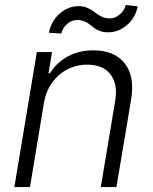

<svg xmlns="http://www.w3.org/2000/svg" viewBox="-20 -756 620 776"><path d="M157.7 -340.9 101.2 0H38L128.9 -545.5H190.3L176.1 -459.9H181.8Q208.1 -502.8 253.7 -527.7Q299.4 -552.6 358 -552.6Q441.8 -552.6 483.7 -500.4Q525.6 -448.2 509.9 -353.3L450.6 0H387.4L445.7 -349.4Q456.7 -416.5 426.3 -455.6Q396 -494.7 332.7 -494.7Q267.4 -494.7 218.8 -452.9Q170.1 -411.2 157.7 -340.9ZM228 -620.7 177.6 -623.6Q186.8 -670.5 221.1 -700.8Q255.3 -731.2 298.3 -731.2Q317.8 -731.2 335 -723.4Q352.3 -715.6 363.1 -706.3Q373.9 -697.1 389.9 -689.3Q405.9 -681.5 422.9 -681.5Q444.6 -681.5 463.6 -697.1Q482.6 -712.7 487.9 -735.8L536.6 -730.1Q527 -683.2 492.7 -654.3Q458.5 -625.4 416.2 -625.4Q398.4 -625.4 384.4 -630.5Q370.4 -635.7 360.8 -642.9Q351.2 -650.2 342.2 -657.5Q333.1 -664.8 320.5 -669.9Q307.9 -675.1 292.3 -675.1Q269.9 -675.1 251.6 -659.6Q233.3 -644.2 228 -620.7Z"/></svg>

Font: Karasuma Gothic
Style: Light Italic
Weight: 300
Italic angle: 9.39998°
Designer: Rasmus Andersson / Ryoko Nishizuka
Foundry: rsms
Version: Version 1.00